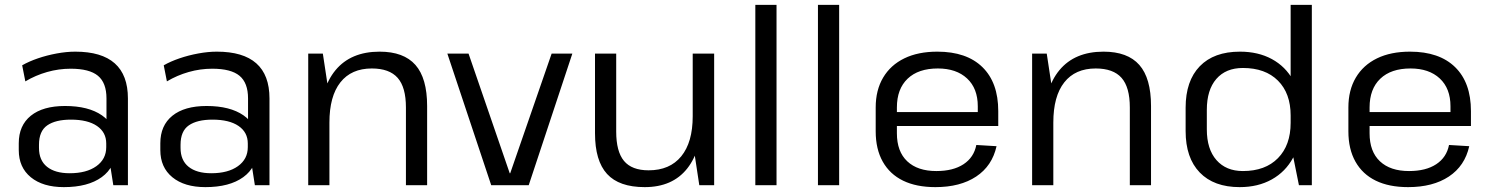

<svg xmlns="http://www.w3.org/2000/svg" viewBox="-20 -760 6122 788"><path d="M417 -179V-356Q417 -420 382 -449Q347 -478 270 -478Q221 -478 173.5 -464.5Q126 -451 84 -426L71 -492Q99 -508 135.5 -520.5Q172 -533 212.5 -540.5Q253 -548 289 -548Q397 -548 451 -500Q505 -452 505 -356V0H445ZM242 8Q156 8 106.5 -32.5Q57 -73 57 -144V-172Q57 -245 106.5 -285Q156 -325 247 -325Q343 -325 398.5 -286.5Q454 -248 454 -177V-147Q454 -74 397.5 -33Q341 8 242 8ZM266 -49Q335 -49 375.5 -78Q416 -107 416 -156V-171Q416 -217 378 -243Q340 -269 271 -269Q208 -269 174 -245.5Q140 -222 140 -166V-153Q140 -102 173 -75.5Q206 -49 266 -49Z M998 -179V-356Q998 -420 963 -449Q928 -478 851 -478Q802 -478 754.5 -464.5Q707 -451 665 -426L652 -492Q680 -508 716.5 -520.5Q753 -533 793.5 -540.5Q834 -548 870 -548Q978 -548 1032 -500Q1086 -452 1086 -356V0H1026ZM823 8Q737 8 687.5 -32.5Q638 -73 638 -144V-172Q638 -245 687.5 -285Q737 -325 828 -325Q924 -325 979.5 -286.5Q1035 -248 1035 -177V-147Q1035 -74 978.5 -33Q922 8 823 8ZM847 -49Q916 -49 956.5 -78Q997 -107 997 -156V-171Q997 -217 959 -243Q921 -269 852 -269Q789 -269 755 -245.5Q721 -222 721 -166V-153Q721 -102 754 -75.5Q787 -49 847 -49Z M1646 -319Q1646 -402 1612 -440.5Q1578 -479 1506 -479Q1422 -479 1377 -422Q1332 -365 1332 -257L1294 -188V-254Q1294 -396 1357 -472Q1420 -548 1538 -548Q1637 -548 1685 -493.5Q1733 -439 1733 -325V0H1646ZM1245 -540H1305L1332 -362V0H1245Z M1816 -540H1903L2072 -49H2074L2244 -540H2329L2150 0H1996Z M2509 -220Q2509 -138 2541 -99.5Q2573 -61 2642 -61Q2729 -61 2776 -118.5Q2823 -176 2823 -283L2861 -352V-286Q2861 -145 2800.5 -68.5Q2740 8 2626 8Q2521 8 2471.5 -46Q2422 -100 2422 -213V-540H2509ZM2911 0H2850L2823 -178V-540H2911Z M3167 -740V0H3080V-740Z M3424 -740V0H3337V-740Z M3819 8Q3741 8 3686.5 -18.5Q3632 -45 3603 -96.5Q3574 -148 3574 -221V-319Q3574 -390 3604.5 -441.5Q3635 -493 3691.5 -520.5Q3748 -548 3827 -548Q3947 -548 4012 -484.5Q4077 -421 4077 -304V-243H3644V-300H4007L3993 -277V-324Q3993 -397 3949 -438Q3905 -479 3829 -479Q3749 -479 3705 -437Q3661 -395 3661 -319V-213Q3661 -138 3703.5 -98Q3746 -58 3823 -58Q3892 -58 3934.5 -86Q3977 -114 3987 -165L4070 -160Q4052 -79 3986.5 -35.5Q3921 8 3819 8Z M4617 -319Q4617 -402 4583 -440.5Q4549 -479 4477 -479Q4393 -479 4348 -422Q4303 -365 4303 -257L4265 -188V-254Q4265 -396 4328 -472Q4391 -548 4509 -548Q4608 -548 4656 -493.5Q4704 -439 4704 -325V0H4617ZM4216 -540H4276L4303 -362V0H4216Z M5068 8Q4962 8 4904 -52Q4846 -112 4846 -222V-318Q4846 -428 4904 -488Q4962 -548 5069 -548Q5144 -548 5200 -517.5Q5256 -487 5287 -431Q5318 -375 5318 -298V-247Q5318 -170 5287 -112.5Q5256 -55 5199.5 -23.5Q5143 8 5068 8ZM5081 -58Q5173 -58 5225 -111Q5277 -164 5277 -256V-286Q5277 -377 5225 -429Q5173 -481 5081 -481Q5011 -481 4972 -436Q4933 -391 4933 -309V-229Q4933 -148 4972.5 -103Q5012 -58 5081 -58ZM5277 -169V-740H5364V0H5311Z M5759 8Q5681 8 5626.5 -18.5Q5572 -45 5543 -96.5Q5514 -148 5514 -221V-319Q5514 -390 5544.5 -441.5Q5575 -493 5631.5 -520.5Q5688 -548 5767 -548Q5887 -548 5952 -484.5Q6017 -421 6017 -304V-243H5584V-300H5947L5933 -277V-324Q5933 -397 5889 -438Q5845 -479 5769 -479Q5689 -479 5645 -437Q5601 -395 5601 -319V-213Q5601 -138 5643.5 -98Q5686 -58 5763 -58Q5832 -58 5874.5 -86Q5917 -114 5927 -165L6010 -160Q5992 -79 5926.5 -35.5Q5861 8 5759 8Z"/></svg>

Font: Pathway Extreme
Style: Regular
Weight: 400
Designer: Eduardo Rodriguez Tunni
Foundry: Eduardo Rodriguez Tunni
Version: Version 1.001;gftools[0.9.26]